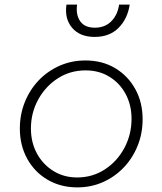

<svg xmlns="http://www.w3.org/2000/svg" viewBox="-20 -800 704 832"><path d="M315 12Q243 12 186.5 -21Q130 -54 98 -112Q66 -170 66 -243Q66 -304 87.5 -357.5Q109 -411 147.5 -451.5Q186 -492 238 -515Q290 -538 350 -538Q423 -538 478.5 -505Q534 -472 566 -414.5Q598 -357 598 -283Q598 -222 576.5 -168.5Q555 -115 516.5 -74.5Q478 -34 426.5 -11Q375 12 315 12ZM314 -31Q381 -31 434.5 -66Q488 -101 519 -159Q550 -217 550 -285Q550 -345 524.5 -392.5Q499 -440 454 -467.5Q409 -495 351 -495Q284 -495 230.5 -460.5Q177 -426 145.5 -368.5Q114 -311 114 -243Q114 -183 140 -135Q166 -87 211.5 -59Q257 -31 314 -31ZM390 -640Q326 -640 292.5 -679.5Q259 -719 268 -780H314Q308 -736 327.5 -708Q347 -680 391 -680Q435 -680 462.5 -708Q490 -736 496 -780H542Q533 -719 494 -679.5Q455 -640 390 -640Z"/></svg>

Font: Plus Jakarta Sans ExtraLight
Style: Italic
Weight: 200
Italic angle: -8°
Designer: Gumpita Rahayu
Foundry: Tokotype
Version: Version 2.071; ttfautohint (v1.8.4.7-5d5b);gftools[0.9.29]